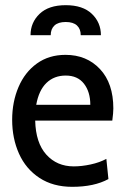

<svg xmlns="http://www.w3.org/2000/svg" viewBox="-20 -712 479 742"><path d="M414 -246H116Q118 -160 159 -114.5Q200 -69 265 -69Q296 -69 330.5 -76.5Q365 -84 391 -98L399 -20Q344 10 259 10Q185 10 132.5 -24.5Q80 -59 53.5 -118Q27 -177 27 -249Q27 -318 51.5 -375.5Q76 -433 122.5 -466.5Q169 -500 233 -500Q315 -500 366.5 -445Q418 -390 418 -293Q418 -276 414 -246ZM329 -307Q329 -357 304.5 -388.5Q280 -420 234 -420Q189 -420 159.5 -391.5Q130 -363 120 -307ZM370 -576H292Q292 -600 277.5 -613.5Q263 -627 234 -627Q205 -627 190.5 -613.5Q176 -600 176 -576H98Q98 -625 133 -658.5Q168 -692 234 -692Q300 -692 335 -658.5Q370 -625 370 -576Z"/></svg>

Font: Cabin Condensed
Style: Regular
Weight: 400
Width: 3
Version: Version 2.001